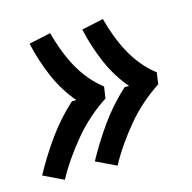

<svg xmlns="http://www.w3.org/2000/svg" viewBox="-90 -672 671 672"><g transform="rotate(-15 246.0 -335.5)"><path d="M256 -81 183 -116Q216 -177 257 -234.5Q298 -292 351 -340H367Q326 -388 300 -448.5Q274 -509 260 -573L339 -590Q348 -556 360 -524Q372 -492 388 -462.5Q404 -433 425.5 -407Q447 -381 473 -361L467 -319Q433 -297 402.5 -270Q372 -243 346.5 -212.5Q321 -182 298 -149Q275 -116 256 -81ZM65 -81 -8 -116Q25 -177 66 -234.5Q107 -292 160 -340H176Q135 -388 109 -448.5Q83 -509 69 -573L148 -590Q157 -556 169 -524Q181 -492 197 -462.5Q213 -433 234.5 -407Q256 -381 282 -361L276 -319Q242 -297 211.5 -270Q181 -243 155.5 -212.5Q130 -182 107 -149Q84 -116 65 -81Z"/></g></svg>

Font: Iosevka Term Curly
Style: Bold Italic
Weight: 700
Italic angle: -9°
Designer: Belleve Invis
Foundry: Belleve Invis
Version: Version 32.3.0